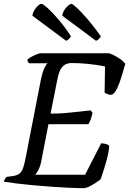

<svg xmlns="http://www.w3.org/2000/svg" viewBox="-30 -982 674 1002"><path d="M407 0Q376 0 332 -2Q288 -4 238.5 -7.5Q189 -11 140.5 -15.5Q92 -20 52.5 -25Q13 -30 -10 -34Q-8 -42 -3.5 -49Q1 -56 5 -59L35 -63Q59 -66 71.5 -76Q84 -86 91 -106.5Q98 -127 105 -164L184 -570Q192 -607 202 -627.5Q212 -648 219 -652H121Q119 -654 116 -659Q113 -664 113 -671Q120 -678 134 -685.5Q148 -693 161.5 -698.5Q175 -704 180 -704H540Q563 -696 587 -681Q611 -666 624 -649Q614 -613 603.5 -579.5Q593 -546 582 -522.5Q571 -499 559 -491Q549 -484 534.5 -489.5Q520 -495 516 -498L518 -635Q501 -639 473.5 -643Q446 -647 413 -650Q380 -653 344 -653Q319 -653 304 -641Q289 -629 281.5 -610.5Q274 -592 270 -571L234 -389Q275 -389 311 -392Q347 -395 380 -399Q413 -403 443 -406L453 -393Q448 -371 442 -355.5Q436 -340 431 -334H223L185 -139Q180 -113 170.5 -95.5Q161 -78 154 -70H414L498 -234Q514 -234 527.5 -229Q541 -224 540 -217Q538 -191 529.5 -158Q521 -125 511.5 -95Q502 -65 495 -46Q485 -38 468 -27Q451 -16 434.5 -8Q418 0 407 0ZM471 -769 295 -900Q297 -916 306 -930Q315 -944 326 -953Q337 -962 342 -962Q349 -962 371.5 -941Q394 -920 426.5 -882.5Q459 -845 496 -793Q495 -787 486.5 -779Q478 -771 471 -769ZM315 -769 139 -900Q141 -915 149.5 -929Q158 -943 168.5 -952.5Q179 -962 186 -962Q194 -962 218.5 -940Q243 -918 275.5 -880Q308 -842 340 -793Q339 -788 331 -780Q323 -772 315 -769Z"/></svg>

Font: Texturina Medium 12pt Medium
Style: Italic
Weight: 500
Italic angle: -11°
Version: Version 1.002